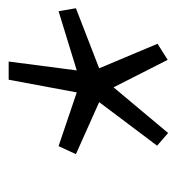

<svg xmlns="http://www.w3.org/2000/svg" viewBox="-2 -748 417 454"><g transform="rotate(-90 207.0 -521.5)"><path d="M119 -333 89 -359 192 -496 69 -551 88 -592 215 -549 245 -710H288L267 -549L407 -592L414 -551L272 -496L330 -358L292 -334L227 -462Z"/></g></svg>

Font: Georama Extended
Style: Italic
Weight: 400
Width: 7
Italic angle: -9°
Designer: Jean-Baptiste Levee
Foundry: Production Type
Version: Version 1.000